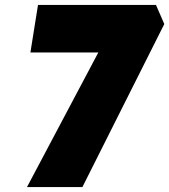

<svg xmlns="http://www.w3.org/2000/svg" viewBox="-20 -763 690 783"><path d="M90 0 381 -549H104L135 -743H616L650 -665L316 0Z"/></svg>

Font: Exo Thin Black
Style: Italic
Weight: 900
Italic angle: -9°
Version: Version 2.000